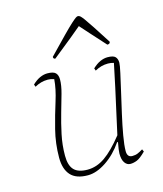

<svg xmlns="http://www.w3.org/2000/svg" viewBox="-104 -746 708 835"><g transform="rotate(-15 250.0 -328.0)"><path d="M189 12Q136 12 111.5 -15.5Q87 -43 87 -94Q87 -158 102.5 -219Q118 -280 135 -333.5Q152 -387 155 -430Q141 -435 127 -435Q111 -435 96.5 -431Q82 -427 68 -419L64 -430Q82 -447 99 -454.5Q116 -462 132 -462Q159 -462 169 -452Q179 -442 179 -422Q179 -396 169 -360Q159 -324 146.5 -281Q134 -238 124 -191Q114 -144 114 -96Q114 -52 133 -32Q152 -12 194 -12Q235 -12 273 -38.5Q311 -65 357 -123Q366 -165 378 -218Q390 -271 402 -326.5Q414 -382 424 -431Q411 -435 398 -435Q382 -435 367.5 -431Q353 -427 339 -419L335 -430Q353 -447 370 -454.5Q387 -462 403 -462Q429 -462 438 -452.5Q447 -443 447 -426Q447 -415 439.5 -381Q432 -347 421.5 -301.5Q411 -256 400 -207.5Q389 -159 381.5 -116Q374 -73 374 -47Q374 -19 397 -19Q411 -19 421.5 -23.5Q432 -28 445 -36L450 -25Q425 0 409.5 6Q394 12 380 12Q365 12 355 -2Q345 -16 345 -44Q345 -57 352 -94H348Q315 -46 271.5 -17Q228 12 189 12ZM325 -668Q330 -668 335 -664Q340 -660 350 -646.5Q360 -633 379 -604Q398 -575 430 -525Q430 -515 417 -515Q381 -555 355.5 -583Q330 -611 318 -625Q302 -611 270.5 -585.5Q239 -560 183 -515Q174 -515 174 -525Q222 -575 250.5 -604Q279 -633 294 -646.5Q309 -660 315 -664Q321 -668 325 -668Z"/></g></svg>

Font: Petrona Thin
Style: Italic
Weight: 100
Italic angle: -9°
Designer: Ringo R. Seeber
Foundry: Ringo R. Seeber
Version: Version 2.001; ttfautohint (v1.8.3)